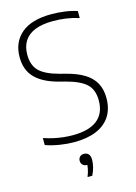

<svg xmlns="http://www.w3.org/2000/svg" viewBox="-142 -823 795 1123"><g transform="rotate(-15 255.5 -261.5)"><path d="M222 9Q182 9 137 2Q92 -5 50 -19.5V-62Q81 -51.5 111 -45Q141 -38.5 169.2 -35.5Q197.5 -32.5 223.5 -32.5Q323 -32.5 373 -72.5Q423 -112.5 423 -190Q423 -256 385 -290.8Q347 -325.5 259 -348L226 -356.5Q133 -381 87 -428.2Q41 -475.5 41 -553.5Q41 -644 102.8 -696.5Q164.5 -749 285 -749Q324.5 -749 365.2 -743.5Q406 -738 440 -726.5V-684Q401.5 -696.5 362.5 -702Q323.5 -707.5 284 -707.5Q218 -707.5 174.5 -690Q131 -672.5 109.5 -638.5Q88 -604.5 88 -556Q88 -492 123 -457Q158 -422 242.5 -399.5L275.5 -391Q342.5 -374 385.5 -347.5Q428.5 -321 449.2 -282.8Q470 -244.5 470 -192.5Q470 -127.5 441 -82.5Q412 -37.5 356.5 -14.2Q301 9 222 9ZM243.5 226Q254.5 198.5 258 178.2Q261.5 158 261.5 139.5L266 157H259.5Q243 157 233.2 147.5Q223.5 138 223.5 123Q223.5 108 232.8 98.8Q242 89.5 257.5 89.5Q275.5 89.5 285.5 100.8Q295.5 112 295.5 135.5Q295.5 154 289.8 178.2Q284 202.5 272 226Z"/></g></svg>

Font: Encode Sans Condensed Thin ExtraLight
Style: Regular
Weight: 250
Version: Version 3.002